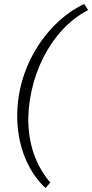

<svg xmlns="http://www.w3.org/2000/svg" viewBox="-20 -732 467 974"><path d="M211 222Q152 167 115.5 87.5Q79 8 70 -87Q61 -182 82 -281Q103 -376 149.5 -460Q196 -544 262 -609Q328 -674 407 -712L427 -681Q356 -644 298.5 -582.5Q241 -521 200.5 -441.5Q160 -362 140 -271Q120 -179 124.5 -94Q129 -9 157.5 64Q186 137 235 194Z"/></svg>

Font: Ysabeau Infant Light
Style: Italic
Weight: 300
Italic angle: -12°
Designer: Christian Thalmann (Catharsis Fonts)
Version: Version 2.001;gftools[0.9.30]; featfreeze: ss01,ss02,lnum